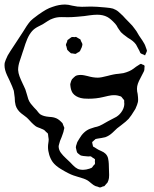

<svg xmlns="http://www.w3.org/2000/svg" viewBox="-35 -566 678 848"><path d="M570 -174Q570 -162 573 -151Q575 -135 575 -127Q575 -119 574 -115Q572 -105 563 -85Q543 -52 533 -41Q523 -30 499 -12L482 1Q477 6 462 20Q447 34 430 40Q423 42 413 43.5Q403 45 397 46Q395 47 392 47Q389 47 387 48Q385 50 383.5 51.5Q382 53 380 54Q379 56 376 58Q373 60 372 62L373 68Q374 70 374.5 74.5Q375 79 376 81L383 85L394 92Q400 96 412 101Q424 106 431 113Q440 122 442.5 134Q445 146 445.5 157.5Q446 169 446 175L447 207Q447 222 444 230Q441 238 440 240L432 249L426 256L418 258Q416 259 412.5 260.5Q409 262 407 262Q404 262 402 261Q400 260 398 259Q396 258 392.5 257.5Q389 257 387 256Q379 253 368 243.5Q357 234 352 231Q339 223 309 215L290 209Q269 202 233 180Q210 166 198 150Q188 136 182.5 118Q177 100 177 83Q177 74 178.5 65.5Q180 57 180 49Q180 45 178 35Q178 29 176 23L169 17Q161 9 161 9Q155 5 150 3.5Q145 2 142 0Q139 -1 132.5 -3.5Q126 -6 122 -9Q114 -15 104.5 -24.5Q95 -34 91 -39Q85 -46 74.5 -53.5Q64 -61 58 -66Q40 -81 34 -101Q30 -116 30 -135Q28 -155 26 -165Q21 -181 7 -211Q-2 -230 -4 -234Q-15 -258 -15 -277Q-15 -285 -14 -289Q-12 -298 -1 -321Q5 -332 35 -377L67 -426Q86 -457 92 -464Q99 -474 111 -483.5Q123 -493 134 -501Q154 -515 168 -523Q182 -531 198 -536Q226 -546 252 -546Q266 -546 284 -541L307 -537Q314 -536 327 -536L367 -537Q389 -537 431 -533Q454 -531 464 -528Q478 -523 488.5 -514Q499 -505 507.5 -496.5Q516 -488 518 -485Q524 -478 537.5 -465Q551 -452 559 -440Q567 -431 579 -409Q583 -403 594 -387Q605 -371 609 -357Q610 -354 612 -349Q614 -344 614 -342Q614 -339 608 -327Q607 -326 607 -324.5Q607 -323 606 -322Q605 -321 603.5 -322.5Q602 -324 601 -324Q599 -325 593.5 -327Q588 -329 586 -331Q584 -333 583 -336Q582 -339 581 -341Q578 -346 574.5 -353Q571 -360 566 -369Q555 -385 530 -399Q505 -417 499 -424Q494 -430 491 -435Q488 -440 485 -444Q481 -453 474 -461Q454 -483 439 -491Q420 -501 395 -501Q380 -501 362 -498.5Q344 -496 337 -495Q328 -494 305.5 -492Q283 -490 265 -490Q260 -490 238 -490.5Q216 -491 198 -484Q188 -481 175 -472.5Q162 -464 154 -459Q148 -456 132.5 -448Q117 -440 107 -429Q94 -414 85.5 -394Q77 -374 69 -347Q67 -342 65 -335.5Q63 -329 61 -323Q60 -319 52.5 -297.5Q45 -276 45 -257Q46 -243 51 -229.5Q56 -216 65 -197Q67 -192 70.5 -185.5Q74 -179 77 -171Q80 -163 83.5 -150Q87 -137 90 -128Q94 -117 101 -108Q108 -99 115.5 -91Q123 -83 127 -79Q129 -76 134 -70Q139 -64 143 -61Q157 -52 181 -50Q184 -50 192.5 -49Q201 -48 207 -46Q221 -42 234 -29Q241 -22 241 -22Q242 -21 242.5 -18Q243 -15 244 -14Q248 -6 249 -2Q249 2 247 8Q246 16 242 26Q238 36 237 40Q229 57 226 71Q224 77 224 82Q225 97 234 109Q243 121 255 132Q267 143 274 150Q277 153 287 163.5Q297 174 307 179Q316 184 332 184Q345 184 360 179Q369 176 370 175Q372 174 377 166Q384 160 384 158Q385 156 384.5 152Q384 148 384 146Q384 145 384.5 141.5Q385 138 384 137Q382 135 379.5 133.5Q377 132 375 131L367 125Q363 124 360 124.5Q357 125 355 125L333 123L323 121Q320 120 316.5 117Q313 114 310 112Q306 108 306 108Q304 105 301 90L300 85Q300 79 304 69Q305 62 315 47Q334 14 362 3Q369 0 383 -4Q394 -6 404 -10Q412 -13 441 -30Q444 -32 460 -40Q466 -43 470.5 -45.5Q475 -48 479 -50Q495 -60 505 -77Q515 -94 514 -111Q513 -114 513.5 -117.5Q514 -121 513 -124Q512 -126 510 -127.5Q508 -129 507 -131Q506 -132 504 -135Q502 -138 499 -140L489 -143Q476 -147 457 -145Q448 -144 419 -137Q390 -130 356 -130Q332 -130 322 -133Q298 -139 286 -155Q278 -167 276 -186Q276 -188 275.5 -191.5Q275 -195 276 -197Q279 -210 283 -216Q283 -216 291 -224Q296 -229 298 -230Q306 -235 322 -235Q329 -235 338.5 -233Q348 -231 352 -230Q376 -223 397 -223Q411 -223 441 -231Q445 -232 452.5 -234Q460 -236 466 -237Q471 -238 477.5 -239Q484 -240 488 -240L510 -243Q538 -250 555 -263Q566 -272 578 -279Q579 -280 582.5 -282Q586 -284 587 -284Q589 -284 591 -282.5Q593 -281 594 -281Q595 -281 598.5 -279.5Q602 -278 603 -276Q604 -275 603.5 -271.5Q603 -268 603 -267Q603 -259 602 -255Q602 -253 595 -240Q593 -235 585.5 -221.5Q578 -208 574 -196.5Q570 -185 570 -174ZM317 -339Q315 -337 311 -335Q307 -333 305 -332Q301 -328 298 -328L290 -329Q288 -330 284 -330Q280 -330 278 -331Q277 -331 270 -338Q268 -340 266 -342Q264 -344 262 -346Q261 -349 258 -362Q256 -366 256 -367Q256 -371 261 -381L263 -389L270 -394Q272 -395 274.5 -397.5Q277 -400 281 -402Q284 -403 288.5 -402.5Q293 -402 295 -402Q297 -403 301 -403Q303 -402 311 -397Q319 -393 320 -392L323 -384Q329 -373 329 -371Q329 -366 326 -357Q324 -354 321.5 -347.5Q319 -341 317 -339Z"/></svg>

Font: Rubik-Burned
Style: Regular
Weight: 400
Designer: NaN (generative design), Hubert & Fischer (Rubik source font outlines)
Foundry: NaN, Hubert & Fischer
Version: Version 1.000